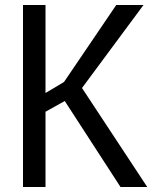

<svg xmlns="http://www.w3.org/2000/svg" viewBox="-20 -748 610 768"><path d="M72 -728H162V-376L236 -420L445 -728H554L308 -396L569 0H462L239 -344L162 -301V0H72Z"/></svg>

Font: Murecho Thin
Style: Regular
Weight: 400
Version: Version 1.010